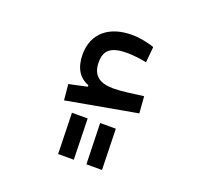

<svg xmlns="http://www.w3.org/2000/svg" viewBox="-102 -442 790 769"><g transform="rotate(20 293.0 -58.0)"><path d="M168.9 6.3 470.2 -47.9 464.8 -119.1C423.3 -113.8 373.5 -106 338.4 -106C285.6 -106 247.1 -123.5 247.1 -185.5C247.1 -237.3 274.9 -258.8 342.8 -258.8C368.2 -258.8 400.9 -254.4 425.3 -249.5L431.6 -316.4C406.2 -325.7 369.1 -333.5 335.4 -333.5C240.2 -333.5 175.8 -283.7 175.8 -192.4C175.8 -137.2 197.8 -99.1 239.7 -84.5V-77.6L162.6 -61ZM220.2 216.3H287.1L282.7 42H215.8ZM340.8 216.3H407.2L402.8 42H335.9Z"/></g></svg>

Font: Cascadia Code SemiLight
Style: Regular
Weight: 350
Monospace: yes
Designer: Aaron Bell
Foundry: Saja Typeworks
Version: Version 2404.023